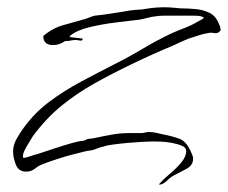

<svg xmlns="http://www.w3.org/2000/svg" viewBox="-20 -457 627 528"><path d="M418 51V48H419Q429 36 446.5 21.5Q464 7 478 -9.5Q492 -26 492 -42Q492 -51 480.5 -56Q469 -61 453 -64Q437 -67 422 -67.5Q407 -68 400 -68Q391 -68 372 -67Q353 -66 331 -64Q309 -62 290.5 -59.5Q272 -57 265 -54Q259 -53 253.5 -51Q248 -49 243 -47Q236 -44 227.5 -43Q219 -42 211 -40Q195 -36 179.5 -32Q164 -28 148 -23Q136 -19 123.5 -15Q111 -11 99 -6Q87 -2 76.5 6.5Q66 15 52 15Q31 15 23.5 -4.5Q16 -24 16 -40Q16 -58 25 -74Q34 -90 44 -104Q75 -147 116 -177.5Q157 -208 203 -232.5Q249 -257 294 -280Q334 -300 372.5 -323Q411 -346 451 -365Q469 -373 487.5 -380Q506 -387 523 -397Q526 -399 533 -402.5Q540 -406 541 -409H540Q533 -413 524.5 -413.5Q516 -414 508 -414H468Q452 -414 435.5 -414Q419 -414 407 -412Q397 -411 386 -408Q375 -405 364 -403Q339 -400 301 -395.5Q263 -391 227 -382.5Q191 -374 172 -358V-355L207 -351V-347H205V-345L197 -346Q187 -348 177.5 -346Q168 -344 159 -344Q143 -333 126 -333Q99 -333 99 -358Q125 -380 154.5 -388Q184 -396 215 -405Q221 -407 228.5 -410Q236 -413 241 -414Q261 -416 280.5 -419Q300 -422 319 -425Q330 -427 336 -428Q342 -429 354 -430Q368 -430 383 -433Q395 -435 407.5 -436Q420 -437 432 -437Q443 -437 454.5 -436Q466 -435 477 -434Q498 -434 518.5 -432Q539 -430 556.5 -421.5Q574 -413 582 -391Q584 -388 585.5 -382.5Q587 -377 587 -375Q587 -373 586 -373Q580 -364 570 -366Q560 -368 552 -366Q539 -364 525.5 -359.5Q512 -355 499 -351Q489 -347 479 -342.5Q469 -338 459 -333Q430 -321 401 -308Q372 -295 343 -281Q289 -255 240.5 -228Q192 -201 149.5 -166.5Q107 -132 70 -82Q65 -74 54 -55.5Q43 -37 43 -28Q43 -23 45 -23Q51 -23 63.5 -27.5Q76 -32 82 -33Q95 -37 121.5 -46Q148 -55 174 -62.5Q200 -70 211 -70Q219 -75 227 -75.5Q235 -76 243 -78Q266 -83 288.5 -87Q311 -91 335 -91H356Q361 -91 366.5 -91Q372 -91 377 -92Q380 -93 383 -93.5Q386 -94 390 -94Q399 -94 408 -92Q417 -90 426 -88Q457 -82 475.5 -74.5Q494 -67 507 -35Q509 -31 510 -27.5Q511 -24 511 -20Q511 -2 491.5 8Q472 18 459 25Q449 30 439 40Q429 50 418 51Z"/></svg>

Font: Qwitcher Grypen
Style: Regular
Weight: 400
Designer: Robert E. Leuschke
Foundry: Robert E. Leuschke
Version: Version 1.100; ttfautohint (v1.8.3)